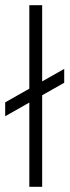

<svg xmlns="http://www.w3.org/2000/svg" viewBox="-20 -720 268 740"><path d="M0 -325.5V-272L227.5 -401V-454.5ZM93 -700V0H142.5V-700Z"/></svg>

Font: Overused Grotesk Light
Style: Regular
Weight: 300
Designer: RandomMaerks
Version: Version 0.005